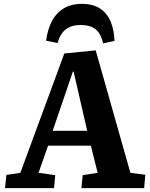

<svg xmlns="http://www.w3.org/2000/svg" viewBox="-20 -971 773 991"><path d="M474 -711 653 -79 730 -69 724 0H400L407 -67L484 -79L449 -219H228L179 -79L265 -67L259 0H6L13 -68L85 -79L312 -695ZM252 -296H430L360 -601H356ZM512 -747Q501 -799 472.5 -820.5Q444 -842 396 -842Q348 -842 319 -819Q290 -796 277 -749L218 -761Q225 -816 246.5 -859Q268 -902 307 -926.5Q346 -951 402 -951Q460 -951 496.5 -927Q533 -903 551 -860Q569 -817 571 -760Z"/></svg>

Font: Literata
Style: Bold Italic
Weight: 700
Italic angle: -2°
Designer: Latin by Veronika Burian and Jose Scaglione. Greek by Irene Vlachou. Cyrillic by Vera Evstafieva
Foundry: TypeTogether
Version: Version 3.103;gftools[0.9.29]